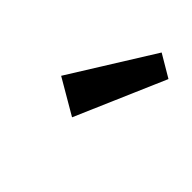

<svg xmlns="http://www.w3.org/2000/svg" viewBox="-39 -921 402 402"><g transform="rotate(-45 162.0 -720.0)"><path d="M95 -723.9 140.3 -801.5 323.6 -687.2 294.4 -637.8Z"/></g></svg>

Font: Fira Sans Variable
Style: Italic
Weight: 397
Italic angle: -8°
Designer: Carrois Corporate & Edenspiekermann AG
Foundry: Carrois Corporate GbR & Edenspiekermann AG
Version: Version 4.202